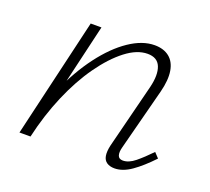

<svg xmlns="http://www.w3.org/2000/svg" viewBox="-82 -516 679 621"><g transform="rotate(20 257.5 -205.5)"><path d="M366 4Q350 4 339.5 -3Q329 -10 326.5 -24.5Q324 -39 329 -61L385 -283Q396 -328 385.5 -354.5Q375 -381 341 -381Q305 -381 266 -351Q227 -321 190 -269Q153 -217 123.5 -148Q94 -79 76 0H47Q70 -91 104 -167.5Q138 -244 179.5 -299Q221 -354 266 -384.5Q311 -415 353 -415Q384 -415 403.5 -399.5Q423 -384 428 -354Q433 -324 422 -281L367 -69Q362 -51 365.5 -40Q369 -29 383 -29Q403 -29 424.5 -46.5Q446 -64 472 -91L488 -74Q454 -38 424 -17Q394 4 366 4ZM38 0 134 -410H171L75 0Z"/></g></svg>

Font: Ysabeau Office ExtraLight
Style: Italic
Weight: 250
Italic angle: -12°
Designer: Christian Thalmann (Catharsis Fonts)
Version: Version 2.001;gftools[0.9.30]; featfreeze: tnum,lnum,ss02